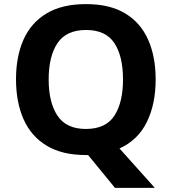

<svg xmlns="http://www.w3.org/2000/svg" viewBox="-20 -745 836 935"><path d="M738 -358Q738 -238 695 -150.5Q652 -63 562 -22L734 170H540L409 10H398Q282 10 206.5 -36Q131 -82 94.5 -165Q58 -248 58 -359Q58 -470 94.5 -552Q131 -634 206.5 -679.5Q282 -725 399 -725Q515 -725 590 -679.5Q665 -634 701.5 -551.5Q738 -469 738 -358ZM217 -358Q217 -246 260 -181.5Q303 -117 398 -117Q495 -117 537 -181.5Q579 -246 579 -358Q579 -471 537 -535Q495 -599 399 -599Q303 -599 260 -535Q217 -471 217 -358Z"/></svg>

Font: Noto Sans Balinese
Style: Bold
Weight: 700
Designer: Aditya Bayu, David Williams
Foundry: David Williams
Version: Version 2.005; ttfautohint (v1.8.4.7-5d5b)